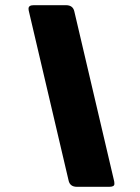

<svg xmlns="http://www.w3.org/2000/svg" viewBox="-20 -720 540 740"><path d="M90 -686.7Q90 -700 110 -700H234.2Q261.7 -700 266.7 -675L419.2 -25Q420.8 -19.2 420.8 -13.3V-10Q420 0 400.8 0H276.7Q249.2 0 244.2 -25L91.7 -675Q90 -680.8 90 -686.7Z"/></svg>

Font: BoonTook Mon
Style: Italic
Weight: 400
Italic angle: -9°
Designer: Sungsit Sawaiwan
Foundry: FontUni
Version: Version 3.0